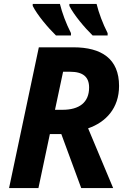

<svg xmlns="http://www.w3.org/2000/svg" viewBox="-20 -954 649 974"><path d="M450 -774H526V-786C501 -835 481 -889 470 -934H332V-924C355 -878 409 -814 450 -774ZM264 -774H340V-786C315 -835 295 -889 284 -934H146V-924C169 -878 223 -814 264 -774ZM26 0H175L233 -274H291L392 0H554L427 -303C517 -334 584 -405 584 -518C584 -656 495 -714 352 -714H177ZM297 -397H259L300 -590H336C402 -590 432 -563 432 -510C432 -434 382 -397 297 -397Z"/></svg>

Font: Noto Sans
Style: Bold Italic
Weight: 700
Italic angle: -12°
Designer: Monotype Design Team
Foundry: Monotype Imaging Inc.
Version: Version 2.013